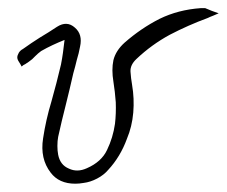

<svg xmlns="http://www.w3.org/2000/svg" viewBox="-20 -520 558 472"><path d="M484.4 -500Q493.2 -496.1 501 -493.2Q509.8 -490.2 517.6 -487.3Q510.7 -484.4 503.9 -481.4Q496.1 -478.5 490.2 -475.6Q442.4 -458 397.5 -434.6Q352.5 -410.2 315.4 -375Q299.8 -360.4 300.8 -343.8Q301.8 -328.1 304.7 -311.5Q310.5 -277.3 307.6 -243.2Q304.7 -209 292 -178.7Q284.2 -157.2 272.5 -137.7Q260.7 -118.2 246.1 -102.5Q235.4 -89.8 218.8 -81.1Q202.1 -72.3 185.5 -70.3Q174.8 -68.4 165 -68.4Q125 -68.4 104.5 -95.7Q78.1 -129.9 85.9 -179.7Q92.8 -225.6 106.4 -270.5Q119.1 -315.4 129.9 -361.3Q132.8 -376 134.8 -390.6Q136.7 -406.2 138.7 -421.9Q124 -416 109.4 -409.2Q94.7 -402.3 81.1 -394.5Q73.2 -388.7 66.4 -381.8Q59.6 -374 50.8 -368.2Q46.9 -365.2 42 -362.3Q37.1 -360.4 33.2 -356.4Q30.3 -362.3 26.4 -368.2Q22.5 -374 22.5 -378.9Q22.5 -383.8 26.4 -390.6Q30.3 -396.5 36.1 -399.4Q56.6 -414.1 78.1 -427.7Q99.6 -440.4 120.1 -454.1Q144.5 -469.7 164.1 -452.1Q183.6 -435.5 176.8 -405.3Q173.8 -388.7 168.9 -373Q165 -356.4 160.2 -339.8Q151.4 -300.8 141.6 -261.7Q131.8 -223.6 123 -183.6Q121.1 -173.8 121.1 -161.1Q121.1 -149.4 123 -139.6Q127.9 -114.3 149.4 -105.5Q169.9 -95.7 193.4 -106.4Q229.5 -122.1 243.2 -151.4Q257.8 -181.6 262.7 -215.8Q265.6 -241.2 264.6 -268.6Q262.7 -294.9 258.8 -319.3Q253.9 -348.6 258.8 -372.1Q264.6 -395.5 286.1 -415Q326.2 -450.2 372.1 -473.6Q418 -496.1 473.6 -500Q476.6 -500 479.5 -500Q480.5 -500 481.4 -500Q483.4 -500 484.4 -500Z"/></svg>

Font: Yuremane_body
Style: Regular
Weight: 400
Version: Version 1.0